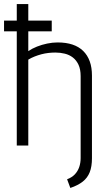

<svg xmlns="http://www.w3.org/2000/svg" viewBox="-20 -720 508 950"><path d="M0 -618V-565H236V-618ZM265 -510Q240 -510 213.5 -504.5Q187 -499 163 -489.5Q139 -480 120 -467V-700H63V0H120V-425Q135 -434 151.5 -440.5Q168 -447 185 -451.5Q202 -456 219.5 -458Q237 -460 254 -460Q278 -460 300.5 -454.5Q323 -449 340.5 -435.5Q358 -422 368.5 -399.5Q379 -377 379 -343V62Q379 86 372 106.5Q365 127 350.5 142.5Q336 158 312 167L328 210Q366 197 389.5 178.5Q413 160 424 132Q435 104 435 63V-346Q435 -386 424 -416.5Q413 -447 391.5 -468Q370 -489 338.5 -499.5Q307 -510 265 -510Z"/></svg>

Font: Advent Pro
Style: Regular
Weight: 400
Designer: VivaRado, Andreas Kalpakidis
Foundry: VivaRado, Andreas Kalpakidis
Version: Version 3.000